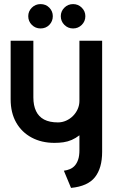

<svg xmlns="http://www.w3.org/2000/svg" viewBox="-20 -899 560 938"><path d="M178 -879Q153 -879 135.5 -861.5Q118 -844 118 -820Q118 -795 135.5 -777.5Q153 -760 178 -760Q204 -760 221 -777.5Q238 -795 238 -820Q238 -844 221 -861.5Q204 -879 178 -879ZM337 -879Q312 -879 294.5 -861.5Q277 -844 277 -820Q277 -795 294.5 -777.5Q312 -760 337 -760Q362 -760 379.5 -777.5Q397 -795 397 -820Q397 -844 379.5 -861.5Q362 -879 337 -879ZM479 -157V-700H368V-406Q368 -385 359.5 -366Q351 -347 336.5 -332.5Q322 -318 303 -309.5Q284 -301 263 -301Q222 -301 195.5 -315Q169 -329 156 -356.5Q143 -384 143 -423V-700H32V-414Q32 -348 59 -300.5Q86 -253 134.5 -227Q183 -201 246 -201Q269 -201 290 -204Q311 -207 330.5 -215.5Q350 -224 368 -238V-165Q368 -138 362 -120Q356 -102 346 -90.5Q336 -79 322 -73Q308 -67 292 -65L327 19Q409 11 444 -33.5Q479 -78 479 -157Z"/></svg>

Font: Advent Pro
Style: Regular
Weight: 400
Designer: VivaRado, Andreas Kalpakidis
Foundry: VivaRado, Andreas Kalpakidis
Version: Version 3.000